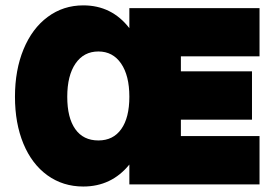

<svg xmlns="http://www.w3.org/2000/svg" viewBox="-20 -680 1012 708"><path d="M35.2 -323.2Q35.2 -421.9 66.9 -498.5Q98.6 -575.2 156 -617.7Q213.4 -660.2 287.1 -660.2Q392.1 -660.2 457 -576.2V-649.9H937V-472.2H647V-417H909.2V-238.8H647V-178.2H937V0H457V-73.2Q391.1 7.8 287.1 7.8Q212.4 7.8 155 -33.4Q97.7 -74.7 66.4 -149.9Q35.2 -225.1 35.2 -323.2ZM457 -323.2Q457 -401.4 426.5 -445.8Q396 -490.2 342.8 -490.2Q289.1 -490.2 258.5 -445.8Q228 -401.4 228 -323.2Q228 -245.6 257.6 -203.9Q287.1 -162.1 342.8 -162.1Q397.5 -162.1 427.2 -204.1Q457 -246.1 457 -323.2Z"/></svg>

Font: Overused Grotesk Black
Style: Regular
Weight: 900
Version: Version 0.002